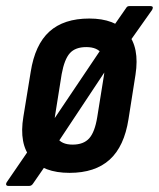

<svg xmlns="http://www.w3.org/2000/svg" viewBox="-40 -561 523 632"><path d="M-12 51Q-18 51 -19.5 47.5Q-21 44 -18 39L67 -85L111 -129L304 -416L324 -461L374 -533Q377 -538 379.5 -539.5Q382 -541 387 -541H455Q461 -541 462.5 -538Q464 -535 461 -529L379 -413L335 -370L142 -79L118 -28L69 43Q64 51 56 51ZM189 8Q103 8 62.5 -39.5Q22 -87 37 -177L61 -324Q75 -414 122.5 -457Q170 -500 254 -500Q338 -500 379 -452.5Q420 -405 406 -315L383 -169Q369 -79 321 -35.5Q273 8 189 8ZM199 -85Q235 -85 253.5 -105.5Q272 -126 280 -175L302 -312Q310 -361 295.5 -383.5Q281 -406 244 -406Q208 -406 190 -386Q172 -366 163 -317L141 -179Q134 -131 148 -108Q162 -85 199 -85Z"/></svg>

Font: Sofia Sans Condensed
Style: Bold Italic
Weight: 700
Italic angle: -9°
Version: Version 4.100